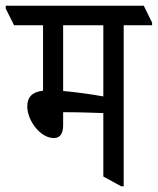

<svg xmlns="http://www.w3.org/2000/svg" viewBox="-56 -643 550 669"><path d="M131 -162C157 -162 164 -182 164 -208V-252C169 -252 173 -252 177 -252C220 -252 273 -250 304 -249V-28L366 6H375V-555H474V-564L445 -623H-36V-613L-7 -555H94V-327C56 -323 39 -304 39 -273C39 -221 86 -162 131 -162ZM164 -326V-555H304V-307C260 -315 208 -322 164 -326Z"/></svg>

Font: Noto Serif Devanagari ExtraCondensed
Style: Regular
Weight: 400
Width: 2
Designer: Universal Thirst, Indian Type Foundry and the Monotype Design Team
Foundry: Monotype Imaging Inc.
Version: Version 2.004